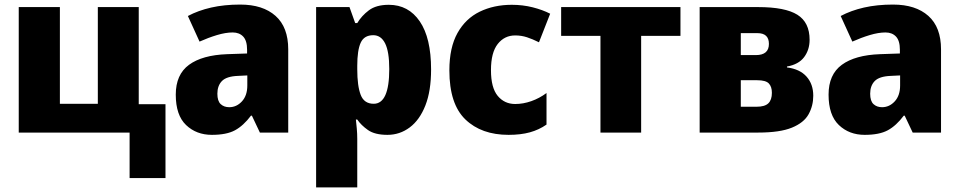

<svg xmlns="http://www.w3.org/2000/svg" viewBox="-20 -580 4197 840"><path d="M704 199H547V0H62V-549H242V-126H408V-549H587V-124H704Z M1031 -560Q1130 -560 1185.5 -510.5Q1241 -461 1241 -364V0H1117L1082 -74H1078Q1045 -30 1008 -10Q971 10 907 10Q839 10 794 -33Q749 -76 749 -166Q749 -254 807 -296.5Q865 -339 974 -343L1061 -346V-362Q1061 -402 1044 -420Q1027 -438 998 -438Q967 -438 929 -426.5Q891 -415 853 -398L802 -510Q847 -534 904 -547Q961 -560 1031 -560ZM1062 -250 1021 -248Q971 -246 951 -225.5Q931 -205 931 -170Q931 -138 945.5 -124.5Q960 -111 983 -111Q1015 -111 1038.5 -136.5Q1062 -162 1062 -206Z M1681 -559Q1767 -559 1816.5 -486.5Q1866 -414 1866 -276Q1866 -182 1841 -118.5Q1816 -55 1772.5 -22.5Q1729 10 1675 10Q1620 10 1590 -11Q1560 -32 1543 -57H1537Q1539 -38 1541 -17Q1543 4 1543 28V240H1363V-549H1509L1534 -479H1543Q1562 -511 1594 -535Q1626 -559 1681 -559ZM1613 -426Q1573 -426 1558 -393Q1543 -360 1543 -292V-277Q1543 -204 1558 -165Q1573 -126 1615 -126Q1683 -126 1683 -278Q1683 -354 1665 -390Q1647 -426 1613 -426Z M2205 10Q2086 10 2016 -57.5Q1946 -125 1946 -272Q1946 -372 1981.5 -435.5Q2017 -499 2079 -529Q2141 -559 2219 -559Q2267 -559 2310.5 -548Q2354 -537 2387 -520L2338 -395Q2310 -409 2285.5 -417Q2261 -425 2234 -425Q2187 -425 2157.5 -387.5Q2128 -350 2128 -273Q2128 -196 2157.5 -160.5Q2187 -125 2234 -125Q2269 -125 2304.5 -137.5Q2340 -150 2371 -173V-35Q2338 -12 2298 -1Q2258 10 2205 10Z M2957 -423H2785V0H2607V-423H2435V-549H2957Z M3522 -406Q3522 -362 3498 -330Q3474 -298 3423 -289V-285Q3479 -278 3508.5 -245Q3538 -212 3538 -161Q3538 -117 3517.5 -80Q3497 -43 3444.5 -21.5Q3392 0 3297 0H3041V-549H3297Q3415 -549 3468.5 -515.5Q3522 -482 3522 -406ZM3344 -388Q3344 -435 3294 -435H3221V-339H3287Q3344 -339 3344 -388ZM3357 -174Q3357 -201 3343.5 -215Q3330 -229 3293 -229H3221V-113H3290Q3326 -113 3341.5 -128Q3357 -143 3357 -174Z M3887 -560Q3986 -560 4041.5 -510.5Q4097 -461 4097 -364V0H3973L3938 -74H3934Q3901 -30 3864 -10Q3827 10 3763 10Q3695 10 3650 -33Q3605 -76 3605 -166Q3605 -254 3663 -296.5Q3721 -339 3830 -343L3917 -346V-362Q3917 -402 3900 -420Q3883 -438 3854 -438Q3823 -438 3785 -426.5Q3747 -415 3709 -398L3658 -510Q3703 -534 3760 -547Q3817 -560 3887 -560ZM3918 -250 3877 -248Q3827 -246 3807 -225.5Q3787 -205 3787 -170Q3787 -138 3801.5 -124.5Q3816 -111 3839 -111Q3871 -111 3894.5 -136.5Q3918 -162 3918 -206Z"/></svg>

Font: Noto Sans Disp ExtBd
Style: Regular
Weight: 800
Designer: Monotype Design Team
Foundry: Monotype Imaging Inc.
Version: Version 2.000;GOOG;noto-source:20170915:90ef993387c0; ttfaut